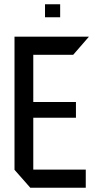

<svg xmlns="http://www.w3.org/2000/svg" viewBox="-20 -880 445 900"><path d="M122 0 48 -84V-85H382V0ZM48 -85V-708H136V-85ZM136 -328V-402H336V-328ZM136 -623V-708H396V-707L323 -623ZM191 -799V-860H262V-799Z"/></svg>

Font: Foldit
Style: Regular
Weight: 400
Version: Version 1.003